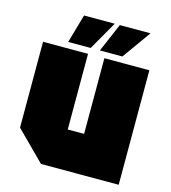

<svg xmlns="http://www.w3.org/2000/svg" viewBox="-109 -818 808 907"><g transform="rotate(15 295.0 -365.0)"><path d="M555 -560V0H175L35 -140V-560H255V-190H335V-560ZM150 -590 190 -730H340L260 -590ZM305 -590 365 -730H515L415 -590Z"/></g></svg>

Font: Tektur SemiCondensed Black
Style: Regular
Weight: 900
Width: 4
Designer: Adam Jagosz
Foundry: Adam Jagosz
Version: Version 1.005;gftools[0.9.30]